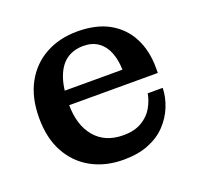

<svg xmlns="http://www.w3.org/2000/svg" viewBox="-99 -629 773 747"><g transform="rotate(-20 287.5 -255.5)"><path d="M293 10Q218 10 160.5 -21.5Q103 -53 70.5 -112Q38 -171 38 -255Q38 -339 70.5 -398.5Q103 -458 160.5 -489.5Q218 -521 292 -521L295 -460Q255 -460 226 -440Q197 -420 181 -377Q165 -334 165 -266Q165 -179 207 -129.5Q249 -80 324 -80Q370 -80 400.5 -98Q431 -116 447 -144Q463 -172 468 -201H530Q529 -162 513.5 -124Q498 -86 469 -55.5Q440 -25 396 -7.5Q352 10 293 10ZM102 -262V-321H407L532 -284V-262ZM407 -321Q406 -362 393.5 -393.5Q381 -425 356 -442.5Q331 -460 295 -460L292 -521Q371 -521 424 -491Q477 -461 504.5 -407.5Q532 -354 532 -284Z"/></g></svg>

Font: Montagu Slab 120pt Medium
Style: Regular
Weight: 500
Designer: Florian Karsten
Foundry: Florian Karsten
Version: Version 1.000